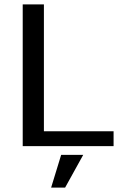

<svg xmlns="http://www.w3.org/2000/svg" viewBox="-20 -669 560 879"><path d="M500 0H84V-649H181V-68H500ZM361 40 278 190H214L260 40Z"/></svg>

Font: Play
Style: Regular
Weight: 400
Designer: Jonas Hecksher
Foundry: Jonas Hecksher, Playtypeª, e-types AS
Version: Version 1.002